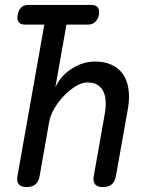

<svg xmlns="http://www.w3.org/2000/svg" viewBox="-20 -750 640 780"><path d="M82 -650Q63 -650 55.5 -660.5Q48 -671 52 -690Q55 -709 66 -719.5Q77 -730 96 -730H351Q370 -730 377.5 -719.5Q385 -709 382 -690Q378 -671 366.5 -660.5Q355 -650 337 -650H250L205 -396Q228 -444 273 -472Q318 -500 365 -500Q405 -500 434 -486.5Q463 -473 480 -448Q497 -423 502 -388Q507 -353 500 -310L451 -35Q447 -12 434 -1Q421 10 398 10Q376 10 366.5 -1Q357 -12 361 -35L405 -284Q410 -310 409.5 -333.5Q409 -357 401.5 -375Q394 -393 378 -404Q362 -415 335 -415Q312 -415 286.5 -399Q261 -383 238.5 -359.5Q216 -336 200 -308Q184 -280 180 -256L141 -35Q137 -12 124 -1Q111 10 88 10Q66 10 56.5 -1Q47 -12 51 -35L160 -650Z"/></svg>

Font: Maple Mono Normal NL
Style: Italic
Weight: 400
Italic angle: -10°
Monospace: yes
Designer: subframe7536
Version: Version 7.000